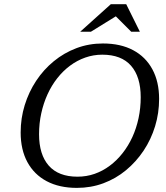

<svg xmlns="http://www.w3.org/2000/svg" viewBox="-20 -904 806 934"><path d="M170 -251Q170 -152 217.2 -98.2Q264.5 -44.5 357 -44.5Q400.5 -44.5 440 -58.2Q479.5 -72 514 -97.8Q548.5 -123.5 576.2 -158.8Q604 -194 623.8 -237Q643.5 -280 654 -329.2Q664.5 -378.5 664.5 -431Q664.5 -530.5 617.5 -584.2Q570.5 -638 477.5 -638Q434.5 -638 394.8 -624Q355 -610 320.8 -584.5Q286.5 -559 258.8 -523.8Q231 -488.5 211.2 -445.2Q191.5 -402 180.8 -353Q170 -304 170 -251ZM754 -422.5Q754 -354 734.5 -290Q715 -226 678.8 -171.5Q642.5 -117 593 -76Q543.5 -35 483 -12.5Q422.5 10 354 10Q268.5 10 207.2 -22.5Q146 -55 113.2 -115.5Q80.5 -176 80.5 -259.5Q80.5 -328.5 100.2 -392.5Q120 -456.5 156 -511Q192 -565.5 241.8 -606.2Q291.5 -647 352 -669.8Q412.5 -692.5 480.5 -692.5Q566.5 -692.5 627.5 -660Q688.5 -627.5 721.2 -567Q754 -506.5 754 -422.5ZM370 -749.5 519 -883.5H594L660.5 -749.5H618.5L537.5 -830.5H553L422 -749.5Z"/></svg>

Font: Newsreader 14pt
Style: Italic
Weight: 400
Italic angle: -17°
Designer: Hugues Gentile
Foundry: Production Type
Version: Version 1.003